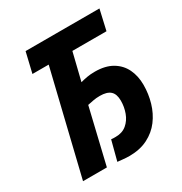

<svg xmlns="http://www.w3.org/2000/svg" viewBox="-165 -813 890 941"><g transform="rotate(-30 280.0 -343.0)"><path d="M297 7Q280 7 261 5Q242 3 231 2L260 -109Q267 -108 272.5 -108Q278 -108 286 -108Q323 -108 347.5 -128.5Q372 -149 384 -181.5Q396 -214 396 -249Q396 -287 377 -304Q358 -321 318 -321Q297 -321 279.5 -317.5Q262 -314 247 -311L173 0H38L178 -579H86L113 -693H531L505 -579H312L274 -424Q292 -429 311.5 -432.5Q331 -436 356 -436Q415 -436 454 -413Q493 -390 512 -350.5Q531 -311 531 -261Q531 -210 517 -162Q503 -114 474.5 -76Q446 -38 401.5 -15.5Q357 7 297 7Z"/></g></svg>

Font: Ubuntu Sans Mono
Style: Bold Italic
Weight: 700
Italic angle: -13.5°
Monospace: yes
Designer: Dalton Maag Ltd
Foundry: Dalton Maag Ltd
Version: Version 1.006